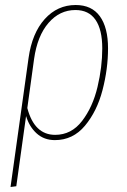

<svg xmlns="http://www.w3.org/2000/svg" viewBox="-20 -549 507 766"><path d="M411 -356Q411 -274 389 -189.5Q367 -105 319 -47.5Q271 10 199 10Q156 10 126.5 -16.5Q97 -43 84 -86L45 194L22 197L94 -318Q108 -417 158.5 -473Q209 -529 282 -529Q346 -529 378.5 -484Q411 -439 411 -356ZM388 -356Q388 -431 361 -470Q334 -509 281 -509Q218 -509 173.5 -457.5Q129 -406 116 -314L89 -118Q117 -11 200 -11Q265 -11 307.5 -66.5Q350 -122 369 -202Q388 -282 388 -356Z"/></svg>

Font: Fira Sans Extra Condensed Thin
Style: Italic
Weight: 250
Width: 3
Italic angle: -8°
Designer: Carrois Corporate & Edenspiekermann AG
Foundry: Carrois Corporate GbR & Edenspiekermann AG
Version: Version 4.203